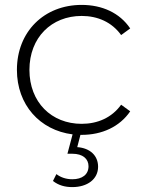

<svg xmlns="http://www.w3.org/2000/svg" viewBox="-20 -546 595 783"><path d="M313 -41C378 -41 436 -66 474 -119C474 -119 511 -92 511 -92C468 -29 396 4 313 4C313 4 308 4 308 4C308 4 295 54 295 54C348 58 380 89 380 134C380 185 336 217 275 217C245 217 219 210 196 192C196 192 210 164 210 164C228 178 251 185 275 185C315 185 341 166 341 132C341 102 318 81 275 81C275 81 255 81 255 81C255 81 276 2 276 2C142 -15 49 -119 49 -261C49 -417 160 -526 313 -526C396 -526 468 -494 511 -430C511 -430 474 -403 474 -403C436 -456 378 -481 313 -481C190 -481 100 -393 100 -261C100 -129 190 -41 313 -41Z"/></svg>

Font: TamingNoise
Style: Regular
Weight: 500
Designer: Julieta Ulanovsky
Foundry: Julieta Ulanovsky
Version: ""